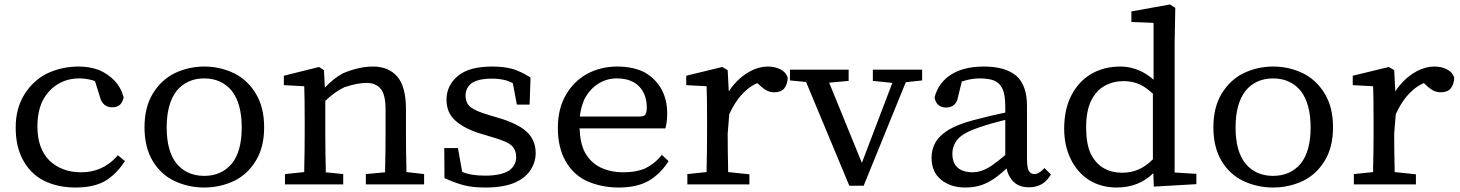

<svg xmlns="http://www.w3.org/2000/svg" viewBox="-20 -823 6517 857"><path d="M538 -104 532 -96Q498 -45 449 -15Q398 14 317 14Q236 14 173 -18Q115 -49 82.5 -109Q50 -169 50 -253.5Q50 -338 88 -400Q126 -462 188 -494Q255 -526 331 -526Q381 -526 423 -510Q462 -493 491 -463Q520 -433 532 -388Q527 -368 517 -357Q504 -344 481 -344Q437 -344 425 -394L404 -461Q400 -463 392 -465Q363 -473 334 -473Q280 -473 237.5 -447Q195 -421 170 -373Q147 -325 147 -258Q147 -161 200 -107Q255 -54 342 -54Q436 -54 499 -122L506 -130Z M768 -417Q724 -360 724 -254Q724 -148 768 -93Q814 -38 891.5 -38Q969 -38 1015 -93Q1059 -148 1059 -254Q1059 -360 1015 -417Q969 -473 891.5 -473Q814 -473 768 -417ZM759 -496Q822 -526 892 -526Q962 -526 1025 -496Q1085 -466 1122 -405Q1159 -344 1159 -255Q1159 -166 1122 -105.5Q1085 -45 1026 -16Q963 14 891.5 14Q820 14 757 -16Q697 -45 661 -105.5Q625 -166 625 -255Q625 -344 662 -405Q699 -466 759 -496Z M1432 -373V-227Q1432 -151 1434 -73V-54L1512 -46V-36V0H1252V-36V-46L1338 -55V-73Q1340 -152 1340 -228V-284Q1340 -389 1338 -438L1247 -443V-453V-477V-485L1404 -524L1426 -510L1430 -432Q1470 -474 1511 -496Q1583 -526 1645 -526Q1714 -526 1753 -481.5Q1792 -437 1792 -335V-228Q1792 -151 1794 -72V-55L1873 -46V-36V0H1613V-46L1699 -54V-72Q1701 -150 1701 -227V-334Q1701 -402 1678.5 -427.5Q1656 -453 1616 -453Q1576 -453 1518 -434Q1478 -416 1432 -373Z M2276 -7Q2226 14 2146 14Q2091 14 2051 4Q2012 -6 1964 -28L1963 -162H2024L2043 -56Q2081 -39 2145 -39Q2219 -39 2254 -63Q2284 -86 2284 -122Q2284 -153 2264 -173Q2242 -193 2173 -212L2114 -230Q2048 -252 2010.5 -286.5Q1973 -321 1973 -378Q1973 -441 2023 -483.5Q2073 -526 2177 -526Q2230 -526 2269 -515Q2305 -504 2348 -477L2344 -356H2296H2287L2269 -452Q2255 -459 2240 -464Q2210 -472 2176 -472Q2114 -472 2084 -451Q2058 -429 2058 -396.5Q2058 -364 2080 -345Q2105 -326 2164 -309L2221 -292Q2303 -265 2337 -229Q2371 -193 2371 -140Q2371 -98 2347 -62.5Q2323 -27 2276 -7Z M2568 -303H2835Q2855 -303 2860 -311Q2867 -320 2867 -343Q2867 -400 2834 -436Q2799 -473 2733 -473Q2687 -473 2649 -448.5Q2611 -424 2588 -379Q2573 -345 2568 -303ZM2964 -104 2959 -96Q2925 -45 2874 -15Q2821 14 2742 14Q2663 14 2597 -16Q2537 -45 2503.5 -105.5Q2470 -166 2470 -251.5Q2470 -337 2505 -398Q2540 -459 2598 -492Q2661 -526 2734.5 -526Q2808 -526 2859 -499Q2907 -471 2932.5 -424.5Q2958 -378 2958 -318Q2958 -282 2952 -258L2950 -250H2567Q2569 -186 2590 -144Q2616 -97 2660.5 -75.5Q2705 -54 2762 -54Q2819 -54 2859 -71Q2897 -89 2927 -123L2934 -132Z M3235 -313 3228 -226Q3228 -150 3230 -72V-55L3325 -45V-36V0H3048V-46L3134 -55V-73Q3136 -152 3136 -228V-284Q3136 -389 3134 -438L3043 -443V-453V-477V-485L3204 -524L3228 -510L3233 -415Q3244 -432 3257 -447Q3289 -484 3328.5 -505Q3368 -526 3407 -526Q3438 -526 3462.5 -514Q3487 -502 3495 -479L3496 -477Q3495 -446 3480.5 -428.5Q3466 -411 3436 -411Q3416 -411 3399.5 -420.5Q3383 -430 3364 -449L3360 -452Q3330 -439 3306 -416Q3266 -380 3235 -313Z M3826 6H3781H3771L3578 -457L3506 -464V-474V-512H3768V-472V-462L3681 -454L3827 -96L3963 -453L3876 -462V-512H4096V-464L4023 -456L3835 6Z M4255 -202Q4231 -173 4231 -137Q4231 -96 4254 -75Q4279 -54 4321 -54Q4343 -54 4366 -62.5Q4389 -71 4414.5 -89.5Q4440 -108 4467 -131V-288Q4402 -272 4349 -254Q4281 -231 4255 -202ZM4288 14Q4224 14 4181 -20.5Q4138 -55 4138 -119Q4138 -158 4156.5 -189Q4175 -220 4215 -244Q4255 -268 4326 -287Q4372 -299 4408.5 -307.5Q4445 -316 4467 -320V-349Q4467 -401 4454.5 -427Q4442 -453 4418 -463Q4394 -473 4353 -473Q4324 -473 4293 -465Q4283 -462 4273 -459L4257 -394Q4253 -367 4238.5 -355Q4224 -343 4204 -343Q4161 -343 4152 -385V-387V-390Q4169 -454 4225 -490Q4281 -526 4372 -526Q4468 -526 4517 -484Q4564 -442 4564 -350V-117Q4564 -72 4573 -59Q4582 -46 4597 -46Q4607 -46 4615 -50.5Q4623 -55 4634 -65L4642 -73L4671 -44L4666 -37Q4650 -11 4626 1Q4602 13 4573 13Q4521 13 4495 -22Q4479 -42 4473 -71Q4450 -50 4429 -34Q4397 -10 4364 2Q4331 14 4288 14Z M5070 -445Q5036 -461 4996 -461Q4949 -461 4911 -440Q4873 -419 4850 -373Q4828 -327 4828 -254.5Q4828 -182 4848 -138Q4870 -93 4906.5 -72.5Q4943 -52 4988 -52Q5033 -52 5067 -69Q5096 -82 5126 -112V-405Q5096 -432 5070 -445ZM5128 -50Q5062 14 4965 14Q4894 14 4840 -20Q4788 -54 4759 -113.5Q4730 -173 4730 -249Q4730 -334 4761.5 -396Q4793 -458 4849 -492Q4907 -526 4980 -526Q5029 -526 5075 -504Q5103 -490 5129 -467V-721L5030 -725V-763V-772L5202 -803L5226 -788L5223 -632V-53L5320 -47V-1L5130 10Z M5539 -417Q5495 -360 5495 -254Q5495 -148 5539 -93Q5585 -38 5662.5 -38Q5740 -38 5786 -93Q5830 -148 5830 -254Q5830 -360 5786 -417Q5740 -473 5662.5 -473Q5585 -473 5539 -417ZM5530 -496Q5593 -526 5663 -526Q5733 -526 5796 -496Q5856 -466 5893 -405Q5930 -344 5930 -255Q5930 -166 5893 -105.5Q5856 -45 5797 -16Q5734 14 5662.5 14Q5591 14 5528 -16Q5468 -45 5432 -105.5Q5396 -166 5396 -255Q5396 -344 5433 -405Q5470 -466 5530 -496Z M6210 -313 6203 -226Q6203 -150 6205 -72V-55L6300 -45V-36V0H6023V-46L6109 -55V-73Q6111 -152 6111 -228V-284Q6111 -389 6109 -438L6018 -443V-453V-477V-485L6179 -524L6203 -510L6208 -415Q6219 -432 6232 -447Q6264 -484 6303.5 -505Q6343 -526 6382 -526Q6413 -526 6437.5 -514Q6462 -502 6470 -479L6471 -477Q6470 -446 6455.5 -428.5Q6441 -411 6411 -411Q6391 -411 6374.5 -420.5Q6358 -430 6339 -449L6335 -452Q6305 -439 6281 -416Q6241 -380 6210 -313Z"/></svg>

Font: Early Summer Mincho Screen
Style: Regular
Weight: 400
Designer: GuiWonder
Version: Version 1.002